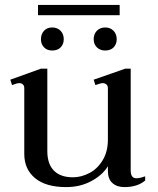

<svg xmlns="http://www.w3.org/2000/svg" viewBox="-20 -753 644 783"><path d="M468 -691H135V-733H468ZM193 -641Q214 -641 227 -627.5Q240 -614 240 -593Q240 -573 227.5 -560Q215 -547 193 -547Q172 -547 159.5 -560Q147 -573 147 -593Q147 -614 159.5 -627.5Q172 -641 193 -641ZM409 -641Q430 -641 443 -627.5Q456 -614 456 -593Q456 -573 443.5 -560Q431 -547 409 -547Q388 -547 375 -560Q362 -573 362 -593Q362 -614 375 -627.5Q388 -641 409 -641ZM572 -34V-17Q541 10 487 10Q457 10 438.5 -6.5Q420 -23 420 -55V-75Q398 -39 352.5 -14.5Q307 10 250 10Q167 10 123 -26.5Q79 -63 79 -125V-393Q79 -404 73 -409Q67 -414 59 -414Q49 -414 29 -406L22 -428L147 -473H173V-137Q173 -84 200 -57Q227 -30 277 -30Q312 -30 345 -47.5Q378 -65 399 -100Q420 -135 420 -184V-393Q420 -404 413.5 -409Q407 -414 399 -414Q391 -414 369 -406L362 -428L491 -473H513V-58Q513 -26 536 -26Q550 -26 572 -34Z"/></svg>

Font: TavirajRegular
Style: Regular
Weight: 400
Designer: Katatrad Team
Foundry: CadsonDemak
Version: Version 1.001